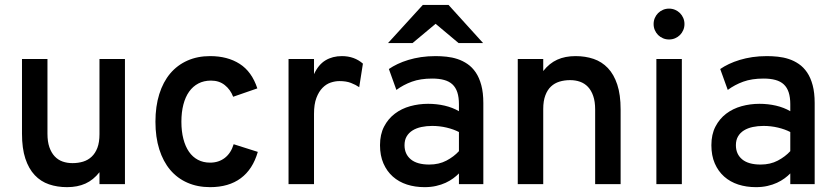

<svg xmlns="http://www.w3.org/2000/svg" viewBox="-20 -752 3412 784"><path d="M386.2 0V-48.8Q361.3 -17.1 328.9 -2.4Q296.4 12.2 253.9 12.2Q213.9 12.2 180.2 0.7Q146.5 -10.7 121.8 -36.9Q97.2 -63 83.5 -104.5Q69.8 -146 69.8 -206.1V-511.2H173.8V-206.1Q173.8 -173.8 181.6 -151.1Q189.5 -128.4 203.1 -113.8Q216.8 -99.1 235.4 -92.5Q253.9 -85.9 275.9 -85.9Q299.3 -85.9 319.3 -92Q339.4 -98.1 354.2 -112.1Q369.1 -126 377.7 -148.4Q386.2 -170.9 386.2 -204.1V-511.2H490.2V0Z M837.9 12.2Q786.6 12.2 745.4 -5.9Q704.1 -23.9 675 -58.3Q646 -92.8 630.4 -142.3Q614.7 -191.9 614.7 -254.9Q614.7 -317.9 630.4 -367.7Q646 -417.5 675 -451.9Q704.1 -486.3 745.4 -504.6Q786.6 -522.9 837.9 -522.9Q909.2 -522.9 958.7 -491.2Q1008.3 -459.5 1030.8 -391.1L932.1 -356.9Q920.9 -386.2 897.9 -404.5Q875 -422.9 841.8 -422.9Q812.5 -422.9 790 -411.1Q767.6 -399.4 752.2 -377.7Q736.8 -356 728.8 -325Q720.7 -293.9 720.7 -254.9Q720.7 -215.8 728.8 -184.8Q736.8 -153.8 751.7 -132.3Q766.6 -110.8 788.3 -99.4Q810.1 -87.9 837.9 -87.9Q873 -87.9 898.2 -107.4Q923.3 -127 934.1 -163.1L1032.7 -131.8Q1012.2 -60.5 963.1 -24.2Q914.1 12.2 837.9 12.2Z M1158.2 0V-511.2H1262.2V-449.2Q1280.3 -488.3 1309.1 -505.6Q1337.9 -522.9 1376 -522.9Q1426.8 -522.9 1461.9 -492.2L1446.8 -396Q1432.6 -405.8 1413.3 -413.3Q1394 -420.9 1366.2 -420.9Q1348.6 -420.9 1330.3 -414.8Q1312 -408.7 1296.9 -393.3Q1281.7 -377.9 1272 -352.3Q1262.2 -326.7 1262.2 -287.1V0Z M1953.6 0H1854V-43.9Q1844.2 -33.7 1830.6 -23.7Q1816.9 -13.7 1799.6 -5.6Q1782.2 2.4 1760.7 7.3Q1739.3 12.2 1713.9 12.2Q1674.8 12.2 1641.6 1.5Q1608.4 -9.3 1584 -31Q1559.6 -52.7 1545.7 -84.7Q1531.7 -116.7 1531.7 -159.2Q1531.7 -203.1 1548.3 -235.1Q1564.9 -267.1 1592.3 -287.8Q1619.6 -308.6 1655 -318.4Q1690.4 -328.1 1728 -328.1Q1763.2 -328.1 1795.7 -320.6Q1828.1 -313 1854 -297.9V-326.2Q1854 -355 1847.4 -375Q1840.8 -395 1827.4 -407.5Q1814 -419.9 1793.5 -425.5Q1772.9 -431.2 1744.6 -431.2Q1696.8 -431.2 1661.9 -418.5Q1627 -405.8 1598.6 -384.8L1567.9 -470.2Q1583.5 -481 1603.5 -490.5Q1623.5 -500 1647.5 -507.3Q1671.4 -514.6 1699.2 -518.8Q1727.1 -522.9 1758.8 -522.9Q1780.3 -522.9 1803.2 -520.5Q1826.2 -518.1 1847.9 -511Q1869.6 -503.9 1888.9 -490.7Q1908.2 -477.5 1922.6 -456.3Q1937 -435.1 1945.3 -404.3Q1953.6 -373.5 1953.6 -331.1ZM1732.9 -80.1Q1772.5 -80.1 1803 -96.2Q1833.5 -112.3 1854 -134.8V-212.9Q1832.5 -224.1 1803.7 -231Q1774.9 -237.8 1744.6 -237.8Q1721.2 -237.8 1700.7 -233.4Q1680.2 -229 1664.8 -219.5Q1649.4 -210 1640.6 -195.1Q1631.8 -180.2 1631.8 -159.2Q1631.8 -122.6 1657.5 -101.3Q1683.1 -80.1 1732.9 -80.1ZM1852.5 -576.2 1758.8 -654.8 1664.6 -576.2H1564.5L1706.5 -731.9H1811.5L1952.6 -576.2Z M2410.2 0V-305.2Q2410.2 -337.4 2402.3 -360.1Q2394.5 -382.8 2380.9 -397.2Q2367.2 -411.6 2348.6 -418.2Q2330.1 -424.8 2308.1 -424.8Q2284.7 -424.8 2264.6 -418.7Q2244.6 -412.6 2230 -398.9Q2215.3 -385.3 2206.8 -362.5Q2198.2 -339.8 2198.2 -307.1V0H2094.2V-511.2H2198.2V-461.9Q2223.1 -493.7 2255.4 -508.3Q2287.6 -522.9 2330.1 -522.9Q2370.1 -522.9 2403.8 -511.5Q2437.5 -500 2462.2 -474.1Q2486.8 -448.2 2500.5 -406.7Q2514.2 -365.2 2514.2 -305.2V0Z M2660.2 0V-511.2H2764.2V0ZM2711.9 -590.8Q2698.7 -590.8 2687.3 -595.7Q2675.8 -600.6 2667.2 -609.1Q2658.7 -617.7 2653.8 -629.2Q2648.9 -640.6 2648.9 -653.8Q2648.9 -667 2653.8 -678.5Q2658.7 -689.9 2667.2 -698.5Q2675.8 -707 2687.3 -711.9Q2698.7 -716.8 2711.9 -716.8Q2725.1 -716.8 2736.6 -711.9Q2748 -707 2756.6 -698.5Q2765.1 -689.9 2770 -678.5Q2774.9 -667 2774.9 -653.8Q2774.9 -640.6 2770 -629.2Q2765.1 -617.7 2756.6 -609.1Q2748 -600.6 2736.6 -595.7Q2725.1 -590.8 2711.9 -590.8Z M3306.6 0H3207V-43.9Q3197.3 -33.7 3183.6 -23.7Q3169.9 -13.7 3152.6 -5.6Q3135.3 2.4 3113.8 7.3Q3092.3 12.2 3066.9 12.2Q3027.8 12.2 2994.6 1.5Q2961.4 -9.3 2937 -31Q2912.6 -52.7 2898.7 -84.7Q2884.8 -116.7 2884.8 -159.2Q2884.8 -203.1 2901.4 -235.1Q2918 -267.1 2945.3 -287.8Q2972.7 -308.6 3008.1 -318.4Q3043.5 -328.1 3081.1 -328.1Q3116.2 -328.1 3148.7 -320.6Q3181.2 -313 3207 -297.9V-326.2Q3207 -355 3200.4 -375Q3193.8 -395 3180.4 -407.5Q3167 -419.9 3146.5 -425.5Q3126 -431.2 3097.7 -431.2Q3049.8 -431.2 3014.9 -418.5Q2980 -405.8 2951.7 -384.8L2920.9 -470.2Q2936.5 -481 2956.5 -490.5Q2976.6 -500 3000.5 -507.3Q3024.4 -514.6 3052.2 -518.8Q3080.1 -522.9 3111.8 -522.9Q3133.3 -522.9 3156.2 -520.5Q3179.2 -518.1 3200.9 -511Q3222.7 -503.9 3241.9 -490.7Q3261.2 -477.5 3275.6 -456.3Q3290 -435.1 3298.3 -404.3Q3306.6 -373.5 3306.6 -331.1ZM3085.9 -80.1Q3125.5 -80.1 3156 -96.2Q3186.5 -112.3 3207 -134.8V-212.9Q3185.5 -224.1 3156.7 -231Q3127.9 -237.8 3097.7 -237.8Q3074.2 -237.8 3053.7 -233.4Q3033.2 -229 3017.8 -219.5Q3002.4 -210 2993.7 -195.1Q2984.9 -180.2 2984.9 -159.2Q2984.9 -122.6 3010.5 -101.3Q3036.1 -80.1 3085.9 -80.1Z"/></svg>

Font: Overpass
Style: Regular
Weight: 400
Designer: Delve Withrington
Foundry: Delve Fonts
Version: Version 1.001